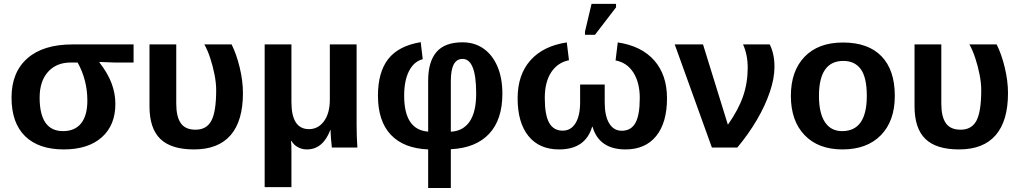

<svg xmlns="http://www.w3.org/2000/svg" viewBox="-20 -756 5227 984"><path d="M571.3 -223.6Q571.3 -114.3 501.5 -52.2Q431.6 9.8 306.6 9.8Q178.2 9.8 108.6 -58.1Q39.1 -126 39.1 -255.9Q39.1 -385.3 120.1 -456.8Q201.2 -528.3 351.1 -528.3H664.6V-435.5H569.3L489.3 -438.5V-436.5Q532.2 -381.3 551.8 -329.1Q571.3 -276.9 571.3 -223.6ZM427.7 -240.2Q427.7 -345.7 377.9 -435.5H341.8Q269 -435.5 226.1 -387.7Q183.1 -339.8 183.1 -255.9Q183.1 -84 303.2 -84Q363.8 -84 395.8 -124Q427.7 -164.1 427.7 -240.2Z M1225.1 -278.8Q1225.1 -136.2 1161.9 -63.2Q1098.6 9.8 974.1 9.8Q856.9 9.8 801.5 -44.2Q746.1 -98.1 746.1 -211.4V-528.3H883.3V-224.6Q883.3 -158.2 906.5 -124.8Q929.7 -91.3 982.4 -91.3Q1039.1 -91.3 1063.5 -137.7Q1087.9 -184.1 1087.9 -294.4Q1087.9 -331.1 1079.3 -374.5Q1070.8 -418 1057.1 -459Q1043.5 -500 1027.3 -528.3H1167Q1192.4 -477.5 1208.7 -409.2Q1225.1 -340.8 1225.1 -278.8Z M1680.7 0Q1678.7 -20.5 1676.5 -44.7Q1674.3 -68.8 1674.3 -89.8H1672.9Q1634.8 9.8 1552.7 9.8Q1527.3 9.8 1506.1 -2Q1484.9 -13.7 1473.6 -34.2H1471.7Q1472.7 -23.4 1473.1 -9.5Q1473.6 4.4 1473.6 22V203.1H1336.4V-528.3H1473.6V-232.9Q1473.6 -94.2 1563.5 -94.2Q1610.8 -94.2 1640.6 -135Q1670.4 -175.8 1670.4 -246.1V-528.3H1807.6V-118.2Q1807.6 -86.4 1808.6 -56.9Q1809.6 -27.3 1811.5 0Z M2554.7 -275.9Q2554.7 -142.6 2486.6 -70.1Q2418.5 2.4 2290.5 8.8V207.5H2174.3V9.8Q2048.8 4.4 1982.9 -65.4Q1917 -135.3 1917 -265.6Q1917 -386.2 1969.7 -453.6Q2022.5 -521 2136.2 -540L2146.5 -452.6Q2101.1 -440.9 2076.2 -391.8Q2051.3 -342.8 2051.3 -265.6Q2051.3 -90.3 2174.3 -81.5V-342.8Q2174.3 -439.5 2216.8 -489.3Q2259.3 -539.1 2350.1 -539.1Q2412.6 -539.1 2458.5 -506.6Q2504.4 -474.1 2529.5 -415Q2554.7 -356 2554.7 -275.9ZM2420.4 -276.9Q2420.4 -454.1 2350.6 -454.1Q2290.5 -454.1 2290.5 -341.3V-81.1Q2353 -84 2386.7 -132.8Q2420.4 -181.6 2420.4 -276.9Z M3079.1 -231.4Q3079.1 -162.1 3102.1 -124Q3125 -85.9 3166.5 -85.9Q3213.9 -85.9 3236.3 -125.7Q3258.8 -165.5 3258.8 -253.4Q3258.8 -332.5 3226.3 -383.8Q3193.8 -435.1 3134.8 -446.3L3146 -538.6Q3267.6 -520.5 3333 -446.3Q3398.4 -372.1 3398.4 -252.4Q3398.4 -127 3342.8 -58.6Q3287.1 9.8 3186 9.8Q3050.8 9.8 3016.6 -106.4H3014.6Q2980.5 9.8 2845.2 9.8Q2744.1 9.8 2688.5 -58.6Q2632.8 -127 2632.8 -252.4Q2632.8 -372.6 2698.2 -446.5Q2763.7 -520.5 2884.8 -538.6L2896 -447.3Q2838.4 -436 2805.2 -386Q2772 -335.9 2772 -254.4Q2772 -166 2794.7 -126.2Q2817.4 -86.4 2863.8 -86.4Q2905.8 -86.4 2929.4 -124.5Q2953.1 -162.6 2953.1 -231.4V-322.8H3079.1ZM3137.2 -718.3 3029.3 -577.6H2978V-593.8L3011.7 -736.3H3137.2Z M3949.2 -413.1Q3949.2 -355 3925.5 -284.9Q3901.9 -214.8 3859.1 -141.8Q3816.4 -68.8 3758.8 0H3628.4L3438 -528.3H3583L3710.4 -116.7Q3764.6 -193.8 3788.3 -262.7Q3812 -331.5 3812 -408.7Q3812 -475.6 3788.1 -528.3H3924.8Q3949.2 -480.5 3949.2 -413.1Z M4565.9 -264.6Q4565.9 -136.2 4494.6 -63.2Q4423.3 9.8 4297.4 9.8Q4173.8 9.8 4103.5 -63.5Q4033.2 -136.7 4033.2 -264.6Q4033.2 -392.1 4103.5 -465.1Q4173.8 -538.1 4300.3 -538.1Q4429.7 -538.1 4497.8 -467.5Q4565.9 -397 4565.9 -264.6ZM4422.4 -264.6Q4422.4 -358.9 4391.6 -401.4Q4360.8 -443.8 4302.2 -443.8Q4177.2 -443.8 4177.2 -264.6Q4177.2 -176.3 4207.8 -130.1Q4238.3 -84 4295.9 -84Q4422.4 -84 4422.4 -264.6Z M5146 -278.8Q5146 -136.2 5082.8 -63.2Q5019.5 9.8 4895 9.8Q4777.8 9.8 4722.4 -44.2Q4667 -98.1 4667 -211.4V-528.3H4804.2V-224.6Q4804.2 -158.2 4827.4 -124.8Q4850.6 -91.3 4903.3 -91.3Q4960 -91.3 4984.4 -137.7Q5008.8 -184.1 5008.8 -294.4Q5008.8 -331.1 5000.2 -374.5Q4991.7 -418 4978 -459Q4964.4 -500 4948.2 -528.3H5087.9Q5113.3 -477.5 5129.6 -409.2Q5146 -340.8 5146 -278.8Z"/></svg>

Font: Arimo
Style: Bold
Weight: 700
Designer: Steve Matteson
Foundry: Monotype Imaging Inc.
Version: Version 1.33